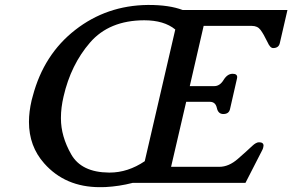

<svg xmlns="http://www.w3.org/2000/svg" viewBox="-20 -736 1192 783"><path d="M677.7 -55.7H874.5Q913.1 -55.7 950.4 -88.4Q987.8 -121.1 1008.3 -140.6Q1024.4 -155.8 1036.1 -155.8Q1054.7 -155.8 1054.7 -142.1Q1054.7 -139.2 1053.7 -135.7Q1052.2 -128.4 1049.3 -123.5L981 9.8H521Q466.3 23.9 410.2 26.9Q398.9 27.3 387.2 27.3Q246.1 27.3 160.2 -69.8Q98.1 -139.6 98.1 -238.8Q98.1 -280.3 108.9 -326.7Q110.8 -335.4 113.8 -344.7Q158.7 -514.2 286.9 -614Q415 -713.9 582.5 -715.8H586.4Q670.9 -715.8 724.6 -695.3H1152.3L1121.1 -560.1Q1116.7 -540 1093.8 -540Q1081.5 -540 1070.8 -564.5Q1054.7 -597.7 1042.5 -614Q1030.3 -630.4 1007.3 -630.4H810.5L753.9 -384.8H854Q876.5 -384.8 891.8 -409.9Q907.2 -435.1 928.7 -435.1Q947.3 -435.1 947.3 -421.4Q947.3 -418.5 946.3 -415L918 -291Q913.6 -271 890.6 -271Q869.6 -271 864.3 -295.9Q858.9 -320.8 835.9 -320.8H739.3ZM694.8 -615.7Q648.9 -653.3 567.9 -653.3Q425.3 -652.8 347.2 -562.5Q269 -472.2 239.3 -342.8Q228.5 -296.9 228.5 -256.3Q228.5 -254.4 228.5 -252.9Q228.5 -180.2 270.3 -106.7Q312 -33.2 424.3 -32.2H427.2Q501.5 -32.2 570.3 -78.6Z"/></svg>

Font: Caudex
Style: Bold
Weight: 700
Italic angle: -13°
Version: Version 1.04